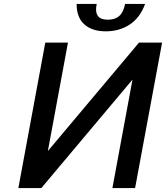

<svg xmlns="http://www.w3.org/2000/svg" viewBox="-20 -955 843 975"><path d="M369.1 -935.1H471.2Q467.8 -918 467.8 -908.2Q467.8 -880.4 482.7 -867.7Q497.6 -855 527.8 -855Q564 -855 585.4 -873.8Q606.9 -892.6 615.2 -935.1H716.8Q691.9 -865.7 639.4 -830.8Q586.9 -795.9 517.1 -795.9Q448.2 -795.9 408.7 -830.8Q369.1 -865.7 369.1 -935.1ZM73.2 0 210 -738.8H325.2L223.1 -188L686 -738.8H803.2L666 0H550.8L652.8 -550.8L189.9 0Z"/></svg>

Font: Involve SemiBold Oblique
Style: Italic
Weight: 600
Italic angle: -10.5°
Designer: Stefan Peev
Foundry: Context Ltd.
Version: Version 1.001